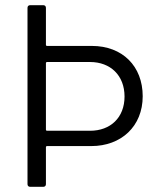

<svg xmlns="http://www.w3.org/2000/svg" viewBox="-20 -720 619 740"><path d="M334 -543H161C159 -543 157 -545 157 -547V-690C157 -696 153 -700 147 -700H96C90 -700 86 -696 86 -690V-10C86 -4 90 0 96 0H147C153 0 157 -4 157 -10V-153C157 -155 159 -157 161 -157H332C447 -157 530 -233 530 -349C530 -465 452 -543 334 -543ZM327 -216H161C159 -216 157 -218 157 -220V-477C157 -479 159 -481 161 -481H327C406 -481 460 -429 460 -348C460 -267 406 -216 327 -216Z"/></svg>

Font: Elastic
Style: elastic
Weight: 400
Designer: Jeremy Tribby
Foundry: Tribby Type
Version: Version 1.422;hotconv 1.0.109;makeotfexe 2.5.65596